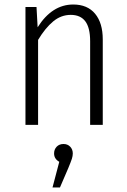

<svg xmlns="http://www.w3.org/2000/svg" viewBox="-20 -554 565 852"><path d="M436 -379V0H380V-371Q380 -431 358.5 -459.5Q337 -488 294 -488Q251 -488 216 -459Q181 -430 149 -377V0H93V-523H142L147 -433Q211 -534 305 -534Q368 -534 402 -493Q436 -452 436 -379ZM303 127Q303 138 299 150.5Q295 163 283 192L246 278H213L243 164Q220 151 220 127Q220 109 231.5 97Q243 85 262 85Q280 85 291.5 97Q303 109 303 127Z"/></svg>

Font: Fira Sans Condensed Light
Style: Regular
Weight: 300
Width: 3
Designer: bBox Type GmbH & Carrois Corporate GbR & Edenspiekermann AG
Foundry: bBox Type GmbH & Carrois Corporate GbR & Edenspiekermann AG
Version: Version 4.301